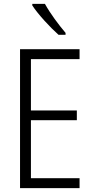

<svg xmlns="http://www.w3.org/2000/svg" viewBox="-20 -967 480 987"><path d="M211 -947H146V-939C175 -894 239 -825 281 -788H317V-798C282 -839 238 -898 211 -947ZM389 0V-51H139V-349H375V-399H139V-663H389V-714H83V0Z"/></svg>

Font: Noto Sans Thai Cond Light
Style: Regular
Weight: 300
Width: 3
Designer: Monotype Design Team
Foundry: Monotype Imaging Inc.
Version: Version 2.002